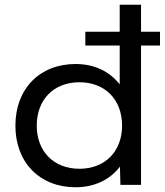

<svg xmlns="http://www.w3.org/2000/svg" viewBox="-20 -780 695 810"><path d="M488 0H575V-588H655V-646H575V-760H485V-646H340V-588H485V-424C443 -478 379 -510 299 -510C148 -510 45 -406 45 -250C45 -94 148 10 299 10C379 10 444 -22 486 -77ZM315 -68C207 -68 135 -141 135 -250C135 -360 207 -433 315 -433C423 -433 495 -360 495 -250C495 -141 423 -68 315 -68Z"/></svg>

Font: Gully
Style: Regular
Weight: 400
Designer: jaikishan Patel
Foundry: MagicType
Version: Version 1.000;Glyphs 3.2 (3242)